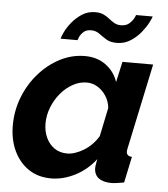

<svg xmlns="http://www.w3.org/2000/svg" viewBox="-53 -777 729 835"><g transform="rotate(5 312.0 -360.0)"><path d="M201 10Q143 10 101.5 -18.5Q60 -47 37.5 -95.5Q15 -144 15 -205Q15 -270 38 -329Q61 -388 101.5 -434Q142 -480 193.5 -506.5Q245 -533 302 -533Q356 -533 394 -504.5Q432 -476 446 -432L466 -522H600L522 -154Q521 -149 520 -144.5Q519 -140 519 -136Q519 -115 543 -114L519 0Q501 3 487.5 5Q474 7 464 7Q428 7 408 -8Q388 -23 388 -53Q388 -57 389 -62.5Q390 -68 391 -75.5Q392 -83 394 -91Q356 -42 304 -16Q252 10 201 10ZM261 -104Q278 -104 297 -110.5Q316 -117 334.5 -128.5Q353 -140 369 -156.5Q385 -173 396 -192L422 -317Q419 -346 404 -369Q389 -392 367 -405.5Q345 -419 320 -419Q288 -419 258.5 -402.5Q229 -386 206 -358.5Q183 -331 169.5 -296.5Q156 -262 156 -226Q156 -192 169 -164Q182 -136 205.5 -120Q229 -104 261 -104ZM434 -602Q405 -602 387 -613.5Q369 -625 354 -636Q339 -647 318 -647Q297 -647 285 -635.5Q273 -624 268 -612Q263 -600 263 -599H189Q191 -608 201 -629Q211 -650 229.5 -672.5Q248 -695 273 -711Q298 -727 330 -727Q352 -727 366.5 -720Q381 -713 392.5 -703.5Q404 -694 416.5 -687Q429 -680 445 -680Q468 -680 481.5 -692Q495 -704 501 -716Q507 -728 507 -730H580Q578 -723 568 -703Q558 -683 539 -659.5Q520 -636 493.5 -619Q467 -602 434 -602Z"/></g></svg>

Font: Raleway Thin
Style: Bold Italic
Weight: 700
Italic angle: -12°
Version: Version 4.026